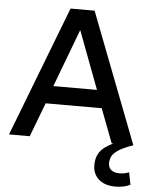

<svg xmlns="http://www.w3.org/2000/svg" viewBox="-61 -754 808 1034"><g transform="rotate(5 343.0 -237.0)"><path d="M562 0 492 -184H189L119 0H7L278 -704H408L679 0ZM222 -280H458L340 -593ZM602 230Q544 230 511.5 201Q479 172 479 124Q479 67 516.5 34Q554 1 628 -21L679 0Q627 18 601 35Q575 52 566 69.5Q557 87 557 107Q557 131 573 144Q589 157 617 157Q645 157 669 147L682 213Q649 230 602 230Z"/></g></svg>

Font: Prodigy Sans Medium
Style: Regular
Weight: 500
Designer: Wei Huang
Foundry: Wei Huang
Version: Version 1.003; ttfautohint (v1.8.3)